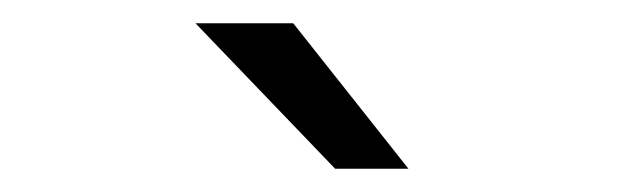

<svg xmlns="http://www.w3.org/2000/svg" viewBox="-20 -717 540 165"><path d="M148 -697H232L331 -572H268Z"/></svg>

Font: D-DIN
Style: Regular
Weight: 400
Designer: Charles Nix
Foundry: Datto Inc.
Version: Version 1.00